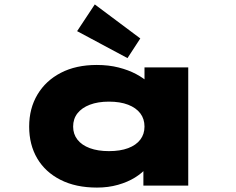

<svg xmlns="http://www.w3.org/2000/svg" viewBox="-20 -840 1070 869"><path d="M419 9Q323 9 254 -26Q185 -61 148.5 -123Q112 -185 112 -267Q112 -349 149.5 -412Q187 -475 255.5 -510.5Q324 -546 418 -546Q472 -546 517 -534.5Q562 -523 596.5 -504.5Q631 -486 653 -465Q675 -444 682 -426L634 -417V-535H832V0H629V-151L670 -132Q666 -107 645 -82Q624 -57 591 -36.5Q558 -16 514 -3.5Q470 9 419 9ZM473 -156Q524 -156 560 -169.5Q596 -183 615 -208Q634 -233 634 -267Q634 -302 615 -327Q596 -352 560 -366Q524 -380 473 -380Q423 -380 386.5 -366Q350 -352 330.5 -327Q311 -302 311 -267Q311 -233 330.5 -208Q350 -183 386.5 -169.5Q423 -156 473 -156ZM557 -577 329 -699 409 -820 615 -666Z"/></svg>

Font: Lexend Zetta Black
Style: Regular
Weight: 900
Designer: Bonnie Shaver-Troup, Thomas Jockin
Foundry: Lexend
Version: Version 1.007